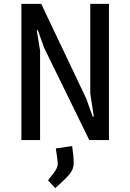

<svg xmlns="http://www.w3.org/2000/svg" viewBox="-20 -720 670 987"><path d="M351 31Q359 89 359 118Q359 147 340.5 171.5Q322 196 264 247L227 207Q261 165 269 149.5Q277 134 277 122Q277 110 267 43ZM540 -700V0H439L207 -474L174 -566L169 -563L186 -460V0H90V-700H192L423 -214L457 -119L462 -122L444 -240V-700Z"/></svg>

Font: Magra
Style: Regular
Weight: 400
Designer: Viviana Monsalve
Foundry: Viviana Monsalve
Version: Version 1.001